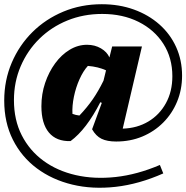

<svg xmlns="http://www.w3.org/2000/svg" viewBox="-30 -689 882 909"><path d="M304 -21Q237 -19 201.5 -61.5Q166 -104 166 -186Q166 -244 183.5 -296Q201 -348 231 -389Q261 -430 300 -453.5Q339 -477 382 -477Q419 -477 448 -460Q477 -443 488 -417L501 -469H642L551 -80Q619 -82 672 -113.5Q725 -145 755.5 -200.5Q786 -256 786 -328Q786 -415 743.5 -481.5Q701 -548 626 -585.5Q551 -623 454 -623Q365 -623 289 -592Q213 -561 156.5 -505.5Q100 -450 68 -375.5Q36 -301 36 -215Q36 -121 73 -48.5Q110 24 175.5 72Q241 120 328.5 140Q416 160 517.5 149Q619 138 727 92L743 132Q628 183 518 195.5Q408 208 312.5 185Q217 162 144.5 108Q72 54 31 -27.5Q-10 -109 -10 -213Q-10 -309 25.5 -392Q61 -475 123.5 -537Q186 -599 270 -634Q354 -669 452 -669Q534 -669 603.5 -644Q673 -619 724.5 -573.5Q776 -528 804 -466Q832 -404 832 -331Q832 -265 808.5 -208Q785 -151 742.5 -108.5Q700 -66 643.5 -42.5Q587 -19 520 -19Q477 -19 450.5 -32Q424 -45 406 -77L452 -202L445 -205Q379 -76 304 -21ZM313 -150Q328 -144 346 -142Q383 -181 409.5 -219.5Q436 -258 460 -307L472 -356Q435 -373 386 -377Q364 -353 346.5 -314Q329 -275 320 -231.5Q311 -188 313 -150Z"/></svg>

Font: Piazzolla ExtraBold
Style: Italic
Weight: 800
Italic angle: -11.3°
Designer: Juan Pablo del Peral
Foundry: Huerta Tipografica
Version: Version 1.330